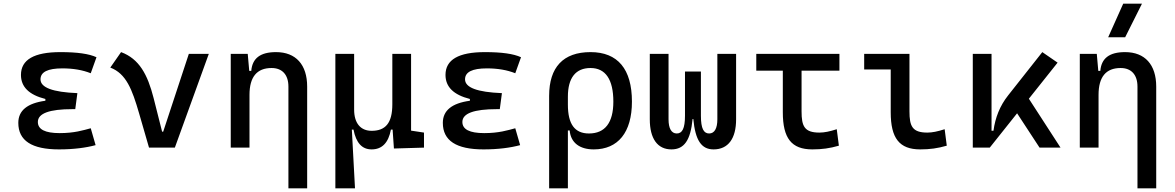

<svg xmlns="http://www.w3.org/2000/svg" viewBox="-20 -815 6485 1060"><path d="M305.7 9.8C387.2 9.8 455.6 0.5 507.8 -13.7L481 -106.9C439 -95.7 390.1 -80.1 309.6 -80.1C229 -80.1 189 -100.6 189 -141.6C189 -189 252.4 -212.4 379.9 -212.4H395.5L407.2 -300.8C271 -306.2 203.6 -331.5 203.6 -377C203.6 -417.5 243.7 -437.5 324.2 -437.5C383.8 -437.5 435.5 -428.7 481 -410.6L512.7 -499C471.7 -518.1 405.8 -527.3 313.5 -527.3C168 -527.3 95.7 -485.4 95.7 -401.4C95.7 -335.4 140.1 -291.5 230.5 -268.6V-258.8C130.4 -245.1 81.1 -204.6 81.1 -136.7C81.1 -38.6 155.3 9.8 305.7 9.8Z M802.7 0H945.3L1132.8 -517.6H1022.5L880.9 -87.9H875L828.1 -273.4C794.9 -403.8 748.5 -490.2 648.4 -527.3L588.9 -441.9C676.8 -408.7 709.5 -321.3 747.6 -190.4Z M1572.3 224.6H1675.8V-336.9C1675.8 -458 1613.3 -527.3 1503.9 -527.3C1417 -527.3 1373 -493.2 1367.2 -423.8H1356L1347.7 -517.6H1253.9V0H1357.4V-291C1357.4 -390.6 1398.4 -439.5 1479.5 -439.5C1538.1 -439.5 1572.3 -402.3 1572.3 -336.9Z M2031.7 9.8C2088.9 9.8 2124.5 -26.4 2138.2 -99.6H2147.5L2154.8 4.9L2320.8 0V-83L2249.5 -93.8V-517.6H2146V-239.3C2146 -133.8 2106.9 -92.8 2031.7 -92.8C1970.7 -92.8 1935.1 -134.8 1935.1 -210V-517.6H1831.5V224.6H1939.9L1922.4 -99.6H1931.6C1945.8 -26.4 1978.5 9.8 2031.7 9.8Z M2649.4 9.8C2731 9.8 2799.3 0.5 2851.6 -13.7L2824.7 -106.9C2782.7 -95.7 2733.9 -80.1 2653.3 -80.1C2572.8 -80.1 2532.7 -100.6 2532.7 -141.6C2532.7 -189 2596.2 -212.4 2723.6 -212.4H2739.3L2751 -300.8C2614.7 -306.2 2547.4 -331.5 2547.4 -377C2547.4 -417.5 2587.4 -437.5 2668 -437.5C2727.5 -437.5 2779.3 -428.7 2824.7 -410.6L2856.4 -499C2815.4 -518.1 2749.5 -527.3 2657.2 -527.3C2511.7 -527.3 2439.5 -485.4 2439.5 -401.4C2439.5 -335.4 2483.9 -291.5 2574.2 -268.6V-258.8C2474.1 -245.1 2424.8 -204.6 2424.8 -136.7C2424.8 -38.6 2499 9.8 2649.4 9.8Z M3257.8 9.8C3392.1 9.8 3468.8 -84 3468.8 -253.9C3468.8 -433.6 3390.6 -527.3 3240.2 -527.3C3089.8 -527.3 3011.7 -444.3 3011.7 -285.6V224.6H3115.2V-94.7H3125C3131.3 -25.4 3182.1 9.8 3257.8 9.8ZM3115.2 -237.3V-281.2C3115.2 -385.3 3158.2 -439.5 3240.2 -439.5C3323.2 -439.5 3366.2 -376 3366.2 -253.9C3366.2 -137.7 3320.3 -78.1 3231.4 -78.1C3152.8 -78.1 3115.2 -129.9 3115.2 -237.3Z M3919.4 9.8C4000.5 9.8 4043.9 -50.3 4043.9 -156.2V-517.6H3940.4V-156.2C3940.4 -106.4 3924.8 -78.1 3895 -78.1C3865.2 -78.1 3849.6 -105 3849.6 -175.8V-419.9H3761.7V-175.8C3761.7 -105 3746.1 -78.1 3716.3 -78.1C3686.5 -78.1 3670.9 -106.4 3670.9 -156.2V-517.6H3567.4V-156.2C3567.4 -50.3 3609.4 9.8 3687 9.8C3757.3 9.8 3792.5 -40.5 3803.7 -158.2H3807.6C3818.8 -40.5 3852.1 9.8 3919.4 9.8Z M4464.8 9.8C4517.6 9.8 4561 3.9 4611.3 -10.7L4599.6 -101.6C4560.1 -88.9 4530.8 -83 4503.9 -83C4420.9 -83 4405.3 -118.2 4405.3 -200.2V-424.8H4614.3V-517.6H4155.3V-424.8H4301.8V-195.3C4301.8 -51.8 4349.6 9.8 4464.8 9.8Z M5060.5 9.8C5113.3 9.8 5156.7 3.9 5207 -10.7L5195.3 -101.6C5155.8 -88.9 5126.5 -83 5099.6 -83C5016.6 -83 5001 -118.2 5001 -200.2V-517.6H4751V-431.6H4897.5V-195.3C4897.5 -51.8 4945.3 9.8 5060.5 9.8Z M5350.6 0H5444.3L5595.2 -189.5L5719.2 0H5835L5660.2 -270L5818.8 -469.2L5734.4 -527.3L5545.9 -288.6C5499.5 -230 5474.6 -165 5464.8 -93.3H5454.1V-517.6H5350.6Z M6259.8 224.6H6363.3V-336.9C6363.3 -458 6300.8 -527.3 6191.4 -527.3C6104.5 -527.3 6060.5 -493.2 6054.7 -423.8H6043.5L6035.2 -517.6H5941.4V0H6044.9V-291C6044.9 -390.6 6085.9 -439.5 6167 -439.5C6225.6 -439.5 6259.8 -402.3 6259.8 -336.9ZM6098.1 -609.4H6191.9L6284.7 -794.9H6181.2Z"/></svg>

Font: Cascadia Mono NF
Style: Regular
Weight: 400
Monospace: yes
Designer: Aaron Bell
Foundry: Saja Typeworks
Version: Version 2404.023